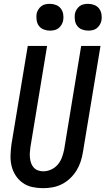

<svg xmlns="http://www.w3.org/2000/svg" viewBox="-20 -975 552 1003"><path d="M205 8Q176 8 148.5 2Q121 -4 99 -19.5Q77 -35 62 -58Q47 -81 40.5 -108Q34 -135 35 -164Q36 -193 40 -222L125 -735H226L139 -207Q137 -193 136 -178.5Q135 -164 136.5 -150Q138 -136 142.5 -123Q147 -110 156 -100Q165 -90 178 -85Q191 -80 206 -80Q226 -80 246.5 -89Q267 -98 281.5 -115Q296 -132 303.5 -152.5Q311 -173 315 -193L404 -735H505L413 -179Q409 -154 401 -130Q393 -106 379.5 -84Q366 -62 346.5 -43.5Q327 -25 303.5 -13Q280 -1 255 3.5Q230 8 205 8ZM441 -815Q424 -815 408.5 -821Q393 -827 383.5 -839.5Q374 -852 371.5 -868.5Q369 -885 371 -902Q373 -913 379.5 -924Q386 -935 395.5 -942.5Q405 -950 417 -952.5Q429 -955 440 -955Q457 -955 472.5 -949Q488 -943 497.5 -930.5Q507 -918 510 -901.5Q513 -885 510 -868Q508 -857 501.5 -846Q495 -835 485.5 -827.5Q476 -820 464 -817.5Q452 -815 441 -815ZM241 -815Q224 -815 208.5 -821Q193 -827 183.5 -839.5Q174 -852 171.5 -868.5Q169 -885 171 -902Q173 -913 179.5 -924Q186 -935 195.5 -942.5Q205 -950 217 -952.5Q229 -955 240 -955Q257 -955 272.5 -949Q288 -943 297.5 -930.5Q307 -918 310 -901.5Q313 -885 310 -868Q308 -857 301.5 -846Q295 -835 285.5 -827.5Q276 -820 264 -817.5Q252 -815 241 -815Z"/></svg>

Font: Iosevka Term Curly Semibold
Style: Italic
Weight: 600
Italic angle: -9°
Designer: Belleve Invis
Foundry: Belleve Invis
Version: Version 32.3.0